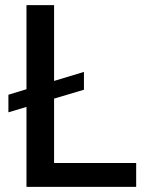

<svg xmlns="http://www.w3.org/2000/svg" viewBox="-20 -727 584 747"><path d="M306.6 -377.9 190.4 -343.3V-92.8H509.8V0H83V-311L12.7 -290V-358.4L83 -379.9V-707H190.4V-412.1L306.6 -447.3Z"/></svg>

Font: Pretendard JP Medium
Style: Regular
Weight: 500
Designer: Base glyphs from Inter by Rasmus Andersson; Hangeul glyphs from Noto Sans CJK(Source Han Sans) by Jang Soo-young and Kan
Foundry: Kil Hyung-jin
Version: Version 1.309